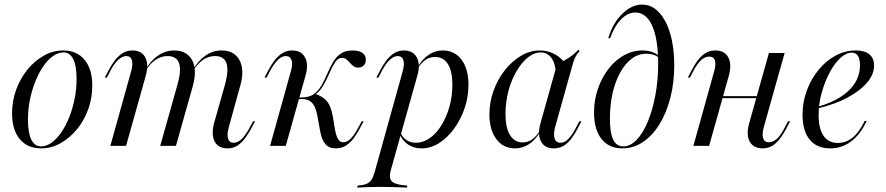

<svg xmlns="http://www.w3.org/2000/svg" viewBox="-20 -651 3955 857"><path d="M163.7 11.3Q102.4 11.3 68.1 -30.2Q33.9 -71.8 33.9 -144.4Q33.9 -200.8 52.4 -251.2Q71 -301.6 102.8 -340.7Q134.7 -379.8 175.8 -402.8Q216.9 -425.8 262.1 -425.8Q322.6 -425.8 357.3 -384.3Q391.9 -342.7 391.9 -269.4Q391.9 -213.7 373.8 -163.3Q355.6 -112.9 323.4 -73.8Q291.1 -34.7 250 -11.7Q208.9 11.3 163.7 11.3ZM162.9 2.4Q187.1 2.4 210.1 -14.1Q233.1 -30.6 253.2 -59.7Q273.4 -88.7 288.7 -127Q304 -165.3 312.9 -208.9Q321.8 -252.4 321.8 -296.8Q321.8 -357.3 306.9 -387.1Q291.9 -416.9 263.7 -416.9Q239.5 -416.9 216.1 -400.4Q192.7 -383.9 173 -354.8Q153.2 -325.8 137.9 -287.9Q122.6 -250 113.7 -206.5Q104.8 -162.9 104.8 -117.7Q104.8 -58.1 119.8 -27.8Q134.7 2.4 162.9 2.4Z M995.2 11.3Q967.7 11.3 951.2 -2.8Q934.7 -16.9 930.6 -42.7Q926.6 -68.5 935.5 -101.6L984.7 -275Q1001.6 -337.9 990.7 -369.4Q979.8 -400.8 939.5 -400.8Q910.5 -400.8 885.5 -383.5Q860.5 -366.1 839.5 -331.5V-337.1Q864.5 -380.6 897.6 -403.2Q930.6 -425.8 969.4 -425.8Q1007.3 -425.8 1030.2 -406Q1053.2 -386.3 1059.7 -350.8Q1066.1 -315.3 1052.4 -268.5L1001.6 -84.7Q991.9 -50.8 998 -32.3Q1004 -13.7 1022.6 -13.7Q1041.1 -13.7 1058.5 -30.2Q1075.8 -46.8 1093.5 -79.8L1109.7 -109.7H1118.5L1100 -75Q1089.5 -55.6 1075 -35.5Q1060.5 -15.3 1041.1 -2Q1021.8 11.3 995.2 11.3ZM472.6 0 564.5 -329.8Q574.2 -362.1 569 -381.5Q563.7 -400.8 543.5 -400.8Q526.6 -400.8 508.1 -384.3Q489.5 -367.7 472.6 -334.7L457.3 -304.8H447.6L466.1 -339.5Q476.6 -359.7 491.1 -379.4Q505.6 -399.2 525.4 -412.5Q545.2 -425.8 571 -425.8Q599.2 -425.8 615.3 -411.7Q631.5 -397.6 635.9 -372.2Q640.3 -346.8 630.6 -312.9L542.7 0ZM695.2 0 772.6 -275Q790.3 -337.9 779 -369.4Q767.7 -400.8 728.2 -400.8Q699.2 -400.8 674.2 -383.9Q649.2 -366.9 627.4 -331.5V-337.1Q653.2 -381.5 686.3 -403.6Q719.4 -425.8 758.1 -425.8Q795.2 -425.8 818.5 -406Q841.9 -386.3 848 -351.2Q854 -316.1 841.1 -268.5L765.3 0Z M1478.2 11.3Q1449.2 11.3 1432.7 -7.3Q1416.1 -25.8 1408.9 -66.1L1398.4 -124.2Q1392.7 -157.3 1383.9 -175.4Q1375 -193.5 1361.3 -201.2Q1347.6 -208.9 1328.2 -208.9H1295.2L1296.8 -216.1H1326.6Q1360.5 -216.1 1381 -231Q1401.6 -246 1415.3 -270.2Q1429 -294.4 1440.3 -321Q1451.6 -347.6 1465.3 -371.8Q1479 -396 1500 -410.9Q1521 -425.8 1553.2 -425.8Q1582.3 -425.8 1597.6 -414.9Q1612.9 -404 1612.9 -384.7Q1612.9 -368.5 1603.6 -358.9Q1594.4 -349.2 1579 -349.2Q1566.9 -349.2 1558.1 -355.6Q1549.2 -362.1 1541.5 -371Q1533.9 -379.8 1525.8 -386.3Q1517.7 -392.7 1506.5 -392.7Q1488.7 -392.7 1475.8 -373Q1462.9 -353.2 1450.8 -325Q1438.7 -296.8 1423.4 -269.8Q1408.1 -242.7 1385.5 -228.2L1387.9 -231.5Q1421 -221 1439.1 -199.2Q1457.3 -177.4 1465.3 -132.3L1475.8 -69.4Q1481.5 -41.9 1489.5 -29Q1497.6 -16.1 1512.1 -16.1Q1529 -16.1 1544.8 -31.5Q1560.5 -46.8 1578.2 -79.8L1594.4 -109.7H1603.2L1582.3 -71Q1572.6 -53.2 1558.9 -34.3Q1545.2 -15.3 1525.4 -2Q1505.6 11.3 1478.2 11.3ZM1185.5 0 1277.4 -329.8Q1287.9 -363.7 1281.5 -382.3Q1275 -400.8 1255.6 -400.8Q1237.9 -400.8 1220.6 -383.9Q1203.2 -366.9 1185.5 -334.7L1170.2 -304.8H1160.5L1179 -339.5Q1189.5 -359.7 1204 -379.4Q1218.5 -399.2 1238.3 -412.5Q1258.1 -425.8 1283.9 -425.8Q1325 -425.8 1341.5 -394.8Q1358.1 -363.7 1343.5 -312.9L1255.6 0Z M1574.2 186.3 1576.6 177.4Q1600 175.8 1614.5 170.2Q1629 164.5 1637.5 152Q1646 139.5 1652.4 116.9L1776.6 -329.8Q1786.3 -362.9 1780.6 -381.9Q1775 -400.8 1754.8 -400.8Q1738.7 -400.8 1720.6 -384.7Q1702.4 -368.5 1684.7 -334.7L1669.4 -304.8H1659.7L1678.2 -339.5Q1688.7 -359.7 1703.2 -379.4Q1717.7 -399.2 1737.5 -412.5Q1757.3 -425.8 1783.1 -425.8Q1823.4 -425.8 1840.3 -394.8Q1857.3 -363.7 1842.7 -312.9L1723.4 112.1Q1717.7 134.7 1722.6 148.4Q1727.4 162.1 1746 168.5Q1764.5 175 1798.4 177.4L1796 186.3Q1784.7 185.5 1765.7 185.1Q1746.8 184.7 1724.6 183.9Q1702.4 183.1 1680.6 183.1Q1648.4 183.1 1619 184.3Q1589.5 185.5 1574.2 186.3ZM1862.1 11.3Q1827.4 11.3 1801.2 -6Q1775 -23.4 1764.5 -52.4L1766.9 -59.7Q1777.4 -37.1 1795.2 -25.4Q1812.9 -13.7 1836.3 -13.7Q1868.5 -13.7 1898 -34.3Q1927.4 -54.8 1950 -91.1Q1972.6 -127.4 1985.9 -174.2Q1999.2 -221 1999.2 -271.8Q1999.2 -333.1 1979.4 -364.9Q1959.7 -396.8 1921 -396.8Q1898.4 -396.8 1879 -383.5Q1859.7 -370.2 1844.4 -345.2V-351.6Q1865.3 -387.9 1894 -406.9Q1922.6 -425.8 1955.6 -425.8Q2009.7 -425.8 2040.3 -384.3Q2071 -342.7 2071 -271.8Q2071 -217.7 2053.6 -167.3Q2036.3 -116.9 2006.5 -76.2Q1976.6 -35.5 1939.5 -12.1Q1902.4 11.3 1862.1 11.3Z M2278.2 11.3Q2226.6 11.3 2195.6 -29.8Q2164.5 -71 2164.5 -140.3Q2164.5 -195.2 2183.1 -246.4Q2201.6 -297.6 2233.5 -337.9Q2265.3 -378.2 2305.6 -402Q2346 -425.8 2388.7 -425.8Q2427.4 -425.8 2458.9 -407.7Q2490.3 -389.5 2510.5 -356.5L2461.3 -321.8Q2458.9 -369.4 2440.7 -393.1Q2422.6 -416.9 2394.4 -416.9Q2363.7 -416.9 2335.5 -394Q2307.3 -371 2284.7 -331.9Q2262.1 -292.7 2249.2 -244Q2236.3 -195.2 2236.3 -141.9Q2236.3 -80.6 2256.5 -48Q2276.6 -15.3 2312.9 -15.3Q2336.3 -15.3 2355.2 -28.6Q2374.2 -41.9 2391.1 -69.4V-62.9Q2370.2 -26.6 2341.5 -7.7Q2312.9 11.3 2278.2 11.3ZM2451.6 11.3Q2411.3 11.3 2394.8 -19.8Q2378.2 -50.8 2392.7 -101.6L2466.9 -366.9Q2492.7 -375.8 2519 -393.1Q2545.2 -410.5 2562.1 -429.8L2566.9 -422.6Q2558.9 -414.5 2553.2 -405.2Q2547.6 -396 2543.5 -385.9Q2539.5 -375.8 2535.5 -361.3L2458.1 -84.7Q2449.2 -51.6 2455.6 -32.7Q2462.1 -13.7 2481.5 -13.7Q2496.8 -13.7 2509.3 -24.2Q2521.8 -34.7 2532.3 -49.6Q2542.7 -64.5 2550 -79.8L2566.1 -109.7H2575L2556.5 -73.4Q2546 -54 2531.9 -34.3Q2517.7 -14.5 2498 -1.6Q2478.2 11.3 2451.6 11.3Z M2758.1 11.3Q2698.4 11.3 2664.9 -30.6Q2631.5 -72.6 2631.5 -148.4Q2631.5 -204.8 2648.8 -254.8Q2666.1 -304.8 2696 -343.5Q2725.8 -382.3 2764.9 -404Q2804 -425.8 2846.8 -425.8Q2893.5 -425.8 2922.6 -400.8L2921.8 -391.9Q2912.1 -401.6 2897.2 -406.5Q2882.3 -411.3 2864.5 -411.3Q2829.8 -411.3 2800.4 -389.5Q2771 -367.7 2748.8 -328.2Q2726.6 -288.7 2714.5 -235.9Q2702.4 -183.1 2702.4 -121Q2702.4 -58.1 2716.9 -27.8Q2731.5 2.4 2762.1 2.4Q2793.5 2.4 2821.8 -27Q2850 -56.5 2871.4 -107.7Q2892.7 -158.9 2905.2 -225.8Q2917.7 -292.7 2917.7 -366.9Q2917.7 -439.5 2906 -490.3Q2894.4 -541.1 2871.4 -568.1Q2848.4 -595.2 2816.1 -595.2Q2782.3 -595.2 2752.8 -565.3Q2723.4 -535.5 2703.2 -480.6H2695.2Q2714.5 -546.8 2756.9 -588.7Q2799.2 -630.6 2846 -630.6Q2888.7 -630.6 2921 -596.4Q2953.2 -562.1 2971.4 -501.2Q2989.5 -440.3 2989.5 -361.3Q2989.5 -282.3 2972.2 -214.5Q2954.8 -146.8 2923.4 -96Q2891.9 -45.2 2849.6 -16.9Q2807.3 11.3 2758.1 11.3Z M3075 0 3166.9 -329.8Q3176.6 -362.1 3171.4 -380.2Q3166.1 -398.4 3145.2 -398.4Q3127.4 -398.4 3110.1 -383.1Q3092.7 -367.7 3075 -334.7L3059.7 -304.8H3050L3068.5 -339.5Q3091.9 -384.7 3116.5 -405.2Q3141.1 -425.8 3172.6 -425.8Q3200.8 -425.8 3217.3 -411.7Q3233.9 -397.6 3238.3 -372.2Q3242.7 -346.8 3233.1 -312.9L3145.2 0ZM3165.3 -212.9 3167.7 -221.8H3395.2L3392.7 -212.9ZM3383.9 11.3Q3356.5 11.3 3339.5 -2.8Q3322.6 -16.9 3318.5 -42.3Q3314.5 -67.7 3324.2 -101.6L3412.1 -414.5H3482.3L3389.5 -84.7Q3380.6 -52.4 3386.3 -34.3Q3391.9 -16.1 3411.3 -16.1Q3429.8 -16.1 3447.2 -31Q3464.5 -46 3481.5 -79.8L3497.6 -109.7H3506.5L3488.7 -75Q3464.5 -30.6 3440.3 -9.7Q3416.1 11.3 3383.9 11.3Z M3686.3 11.3Q3625.8 11.3 3594 -27.8Q3562.1 -66.9 3562.1 -139.5Q3562.1 -196 3581.5 -247.6Q3600.8 -299.2 3633.9 -339.5Q3666.9 -379.8 3709.7 -402.8Q3752.4 -425.8 3800 -425.8Q3839.5 -425.8 3860.5 -408.5Q3881.5 -391.1 3881.5 -358.1Q3881.5 -318.5 3849.6 -281.5Q3817.7 -244.4 3761.3 -214.5Q3704.8 -184.7 3629 -166.9V-174.2Q3689.5 -191.1 3731.9 -218.1Q3774.2 -245.2 3796.4 -281Q3818.5 -316.9 3818.5 -359.7Q3818.5 -387.9 3809.3 -402Q3800 -416.1 3781.5 -416.1Q3756.5 -416.1 3729.8 -391.1Q3703.2 -366.1 3681.9 -325Q3660.5 -283.9 3647.2 -235.1Q3633.9 -186.3 3633.9 -137.9Q3633.9 -76.6 3656 -44.8Q3678.2 -12.9 3719.4 -12.9Q3755.6 -12.9 3785.5 -36.7Q3815.3 -60.5 3839.5 -111.3H3848.4Q3821 -51.6 3779.4 -20.2Q3737.9 11.3 3686.3 11.3Z"/></svg>

Font: Playfair 144pt Light
Style: Italic
Weight: 300
Italic angle: -15.6°
Designer: Claus Eggers Sørensen
Foundry: Claus Eggers Sørensen
Version: Version 2.001;gftools[0.9.30]